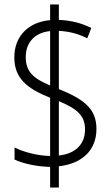

<svg xmlns="http://www.w3.org/2000/svg" viewBox="-20 -780 499 858"><path d="M204 -34V58H243V-37C350 -49 411 -111 411 -204C411 -295 354 -337 243 -382V-642C288 -640 330 -629 370 -609L388 -655C344 -677 297 -689 243 -691V-760H204V-690C110 -682 44 -621 44 -524C44 -430 100 -385 204 -343V-83C147 -84 84 -101 45 -121V-67C83 -49 141 -36 204 -34ZM204 -641V-398C133 -428 95 -457 95 -525C95 -593 139 -635 204 -641ZM243 -85V-328C324 -294 360 -264 360 -202C360 -134 316 -93 243 -85Z"/></svg>

Font: Noto Sans Thai Cond Light
Style: Regular
Weight: 300
Width: 3
Designer: Monotype Design Team
Foundry: Monotype Imaging Inc.
Version: Version 2.002